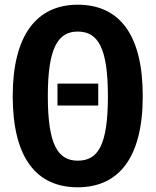

<svg xmlns="http://www.w3.org/2000/svg" viewBox="-20 -778 661 815"><path d="M310 -758C136 -758 34 -629 34 -370C34 -106 136 17 310 17C485 17 586 -110 586 -370C586 -635 484 -758 310 -758ZM310 -644C396 -644 438 -575 438 -370C438 -163 397 -96 310 -96C226 -96 183 -163 183 -370C183 -575 226 -644 310 -644ZM397 -423H224V-330H397Z"/></svg>

Font: Glow Sans TC Compressed
Style: Bold
Weight: 700
Width: 2
Designer: Ryoko NISHIZUKA (kana, bopomofo & ideographs); Paul D. Hunt (Latin, Greek & Cyrillic); Sandoll Communications, Soo-young
Version: Version 0.93